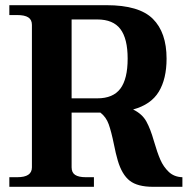

<svg xmlns="http://www.w3.org/2000/svg" viewBox="-20 -720 752 740"><path d="M683 -37V0H570Q510 0 480 -23.5Q450 -47 434 -101Q426 -128 419 -164Q409 -213 399 -241Q389 -269 367 -286H256V-75Q256 -55 269.5 -46Q283 -37 311 -37H342V0H16V-37H46Q75 -37 89 -46.5Q103 -56 103 -75V-624Q103 -644 89 -653Q75 -662 46 -662H16V-700H391Q516 -700 569 -647.5Q622 -595 622 -494Q622 -416 592 -366.5Q562 -317 493 -298Q528 -281 544 -252Q560 -223 573 -177Q586 -132 598 -104.5Q610 -77 630.5 -57.5Q651 -38 683 -37ZM256 -341H355Q416 -341 444 -378.5Q472 -416 472 -494Q472 -571 444 -608Q416 -645 355 -645H256Z"/></svg>

Font: Taviraj DemiBold
Style: Regular
Weight: 600
Designer: Katatrad Team
Foundry: CadsonDemak
Version: Version 1.030